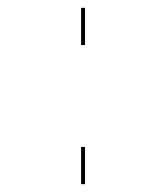

<svg xmlns="http://www.w3.org/2000/svg" viewBox="-20 -560 424 490"><path d="M187 -90V-185H197V-90ZM187 -445V-540H197V-445Z"/></svg>

Font: Bungee Hairline
Style: Regular
Weight: 400
Designer: David Jonathan Ross
Foundry: David Jonathan Ross
Version: Version 1.000;PS 1.0;hotconv 1.0.72;makeotf.lib2.5.5900